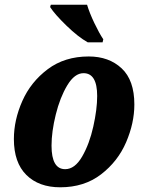

<svg xmlns="http://www.w3.org/2000/svg" viewBox="-20 -786 621 816"><path d="M39 -195Q39 -276 75 -357Q111 -438 183 -492Q255 -546 357 -546Q443 -546 497 -495.5Q551 -445 551 -342Q551 -263 516 -181.5Q481 -100 409.5 -45Q338 10 236 10Q145 10 92 -42.5Q39 -95 39 -195ZM393 -378Q393 -475 335 -475Q297 -475 266 -423.5Q235 -372 217 -299Q199 -226 199 -167Q199 -67 257 -67Q298 -67 329 -120.5Q360 -174 376.5 -248Q393 -322 393 -378ZM193 -756 196 -766H350Q360 -732 381 -688Q402 -644 419 -619L416 -606H353Q312 -629 262.5 -677Q213 -725 193 -756Z"/></svg>

Font: Noto Serif NarrowExtraBold
Style: Italic
Weight: 800
Width: 4
Italic angle: -12°
Designer: Monotype Design Team
Foundry: Monotype Imaging Inc.
Version: Version 1.001